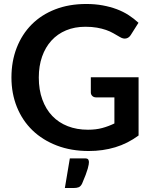

<svg xmlns="http://www.w3.org/2000/svg" viewBox="-20 -751 766 965"><path d="M676.5 -362.5V-70Q621.5 -29.5 559.2 -10.8Q497 8 426 8Q337.5 8 265.8 -19.5Q194 -47 143.2 -96Q92.5 -145 65 -213Q37.5 -281 37.5 -361.5Q37.5 -443 64 -511Q90.5 -579 139.2 -628Q188 -677 257.5 -704Q327 -731 413.5 -731Q457.5 -731 495.8 -724Q534 -717 566.8 -704.8Q599.5 -692.5 626.5 -675Q653.5 -657.5 676 -636.5L637.5 -575.5Q628.5 -561 614 -557.8Q599.5 -554.5 582.5 -565Q566 -574.5 549.5 -584Q533 -593.5 512.8 -600.5Q492.5 -607.5 467.2 -612Q442 -616.5 409 -616.5Q355.5 -616.5 312.2 -598.5Q269 -580.5 238.5 -547Q208 -513.5 191.5 -466.5Q175 -419.5 175 -361.5Q175 -299.5 192.8 -250.8Q210.5 -202 242.8 -168.2Q275 -134.5 320.5 -116.8Q366 -99 422 -99Q462 -99 493.5 -107.5Q525 -116 555 -130.5V-261.5H464Q451 -261.5 443.8 -268.8Q436.5 -276 436.5 -286.5V-362.5ZM406.5 45Q420.5 45 423.8 51.2Q427 57.5 427 63.5Q427 68 425.8 76Q424.5 84 421 96.8Q417.5 109.5 410.5 128Q403.5 146.5 392.5 172Q385.5 186 375.5 190Q365.5 194 349.5 194H306L331 45Z"/></svg>

Font: LatoLatin
Style: Bold
Weight: 700
Designer: Lukasz Dziedzic with Adam Twardoch and Botio Nikoltchev
Foundry: tyPoland Lukasz Dziedzic
Version: Version 2.015; 2015-08-06; http://www.latofonts.com/